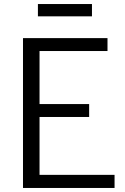

<svg xmlns="http://www.w3.org/2000/svg" viewBox="-20 -932 620 952"><path d="M94 0V-743H513V-679H176V-416H422V-352H176V-65H548V0ZM168 -851V-912H436V-851Z"/></svg>

Font: Merriweather Sans Light
Style: Regular
Weight: 300
Designer: Eben Sorkin
Foundry: Eben Sorkin
Version: Version 2.001; ttfautohint (v1.8.3)